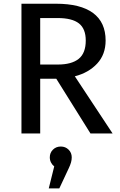

<svg xmlns="http://www.w3.org/2000/svg" viewBox="-20 -727 655 1046"><path d="M387.7 -311.3 593.3 0H472.8L286.7 -297.9H199V0H96.9V-706.7H285.1Q418.5 -706.7 486.9 -656.2Q555.4 -605.6 555.4 -506.2Q555.4 -430.3 509.2 -380.5Q463.1 -330.8 387.7 -311.3ZM293.8 -628.7H199V-375.4H294.9Q370.3 -375.4 408.7 -406.4Q447.2 -437.4 447.2 -506.2Q447.2 -570.3 410 -599.5Q372.8 -628.7 293.8 -628.7ZM370.8 130.3Q370.8 144.1 366.9 157.9Q363.1 171.8 353.8 191.3L303.1 299.5H245.6L275.4 179.5Q264.1 170.8 257.7 157.9Q251.3 145.1 251.3 130.3Q251.3 105.1 268.5 88.2Q285.6 71.3 311.3 71.3Q336.4 71.3 353.6 88.2Q370.8 105.1 370.8 130.3Z"/></svg>

Font: Fira Code Fixed Retina
Style: Regular
Weight: 450
Monospace: yes
Designer: Carrois Corporate, Edenspiekermann AG, Nikita Prokopov
Foundry: Carrois Corporate, Edenspiekermann AG, Nikita Prokopov
Version: Version 5.002